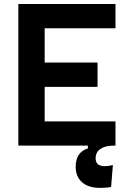

<svg xmlns="http://www.w3.org/2000/svg" viewBox="-20 -713 626 940"><path d="M69.8 0V-693.4H545.4V-574.7H198.7V-406.7H457.5V-287.6H198.7V-118.7H545.4V0H537.1Q495.1 0 471.7 16.1Q448.2 32.2 448.2 61.5Q448.2 100.6 492.7 100.6Q509.8 100.6 532.7 95.2L523.9 202.6Q497.1 207 471.7 207Q414.1 207 382.3 179.9Q350.6 152.8 350.6 103.5Q350.6 32.2 410.2 13.7V0Z"/></svg>

Font: Caskaydia Cove
Style: Bold
Weight: 700
Monospace: yes
Designer: Aaron Bell
Foundry: Saja Typeworks
Version: Version 4.300; ttfautohint (v1.8.3)